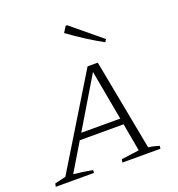

<svg xmlns="http://www.w3.org/2000/svg" viewBox="-161 -860 903 972"><g transform="rotate(-20 291.0 -374.5)"><path d="M482 -28Q498 -26 512.5 -22.5Q527 -19 540 -15L538 0H333L336 -17L432 -30L405 -180H169L79 -30Q105 -27 130 -23.5Q155 -20 181 -15L180 0H-26L-22 -17L37 -31L334 -518H389ZM189 -213H399L350 -482ZM460 -602Q411 -629 367 -657.5Q323 -686 280 -717L300 -749H308L469 -616Z"/></g></svg>

Font: Piazzolla SC ExtraLight
Style: Italic
Weight: 200
Italic angle: -11.3°
Designer: Juan Pablo del Peral
Foundry: Huerta Tipografica
Version: Version 1.330